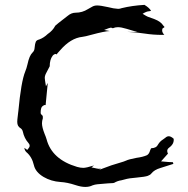

<svg xmlns="http://www.w3.org/2000/svg" viewBox="-20 -735 762 777"><path d="M325.2 21.5Q308.1 21.5 286.1 14.2Q252 2.9 224.6 1.5Q187 -1 156.2 -19Q123.5 -38.6 117.2 -66.4Q109.4 -100.6 86.4 -119.6Q79.6 -126.5 78.6 -136.7L90.3 -128.4L94.7 -133.8Q100.1 -139.6 100.1 -145.5Q100.1 -150.9 95.2 -156.2Q78.1 -175.3 72.3 -202.6Q70.3 -211.4 63 -216.3Q49.8 -223.6 49.8 -241.7L50.3 -251.5Q52.2 -263.2 53.7 -281.2L54.2 -284.7Q65.4 -404.8 82 -445.3Q87.4 -458 91.3 -475.1Q98.6 -509.8 111.3 -522Q119.6 -529.3 120.1 -542Q121.6 -558.6 124.8 -565.7Q127.9 -572.8 138.7 -575.2Q157.2 -582 172.9 -597.2Q193.8 -611.3 203.6 -630.9Q205.1 -633.3 253.9 -670.9Q269 -683.6 286.1 -683.6Q313 -683.6 335.9 -698.2Q348.6 -705.1 351.6 -707Q360.8 -712.9 373 -712.9Q386.7 -712.9 417.5 -706.1Q439.5 -700.2 458 -699.2Q465.3 -699.2 472.7 -702.1Q514.6 -712.4 564.9 -715.3L565.4 -714.8Q584 -703.6 591.3 -691.4Q588.4 -689.9 583 -689.5Q572.8 -689 557.1 -679.2Q573.7 -668.9 577.6 -667.5L606 -657.2Q630.9 -647.5 640.6 -631.8Q642.6 -628.9 646 -625.5L637.2 -619.1Q637.2 -617.7 636.7 -616Q636.2 -614.3 636.2 -611.8Q636.2 -603 645 -594.2Q642.1 -593.8 636.2 -593.8Q600.1 -593.8 565.9 -599.1Q536.1 -604 495.6 -606L535.6 -605.5Q513.7 -611.8 492.2 -618.4Q470.7 -625 457 -625Q445.8 -625 436.5 -620.6Q432.6 -623 427.7 -623Q424.3 -623 401.4 -613.8L423.8 -609.4Q402.3 -608.4 351.6 -594.7Q323.7 -586.9 313.5 -585.9Q266.1 -581.1 223.1 -531.2Q219.2 -526.4 214.6 -521.7Q210 -517.1 210 -514.6L206.5 -516.6Q198.7 -516.6 192.9 -509.3Q181.2 -493.7 181.2 -466.8Q168.5 -443.4 164.8 -435.3Q161.1 -427.2 161.1 -419.9Q161.1 -414.6 166 -385.7L173.3 -399.4Q166 -319.8 164.6 -309.6L161.6 -310.1L159.2 -309.6Q147.5 -304.7 146 -293.9Q144.5 -289.6 144.5 -277.3Q145 -272.9 152.8 -266.1Q153.3 -265.1 153.3 -261.7V-255.9Q149.9 -246.1 149.9 -235.8Q149.9 -220.2 160.6 -192.9Q165.5 -181.6 168.5 -171.4Q189.9 -89.8 292 -59.6Q305.7 -55.7 316.9 -55.7Q329.1 -55.7 360.4 -65.4L350.1 -57.6Q367.2 -54.2 370.8 -53.2Q374.5 -52.2 379.4 -51.8Q385.3 -51.8 388.7 -52.7L380.4 -47.4L430.7 -65.9L456.1 -73.7Q486.3 -82.5 491.2 -85.4Q499.5 -89.8 532.2 -96.2Q558.1 -99.6 574.7 -106.9Q583.5 -111.8 587.4 -126Q590.8 -135.3 592.8 -135.3Q612.8 -135.3 620.1 -150.9Q627.4 -163.1 640.1 -170.9L649.4 -177.7Q655.8 -183.6 663.1 -183.6Q671.4 -183.6 682.6 -173.8Q683.1 -171.9 683.1 -169.4Q683.1 -150.4 664.1 -137.2Q656.7 -131.8 656.7 -124Q656.7 -119.1 659.7 -113.3L631.8 -82Q665 -78.6 679.7 -78.6Q681.2 -75.2 681.6 -71.8Q655.8 -63 629.9 -55.4Q604 -47.9 592.3 -32.7Q588.4 -27.3 578.1 -23.4Q567.9 -19.5 531.2 -16.1Q502.9 -14.2 484.4 -8.8Q478 -6.8 471.2 -5.4Q456.1 -3.4 441.9 4.9Q440.9 5.4 437.5 5.9Q426.3 5.9 374 10.7Q363.8 11.7 354.5 15.1Q341.8 21.5 325.2 21.5Z"/></svg>

Font: Kurland
Style: Regular
Weight: 400
Designer: GGBot
Version: 0.22